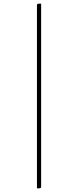

<svg xmlns="http://www.w3.org/2000/svg" viewBox="-20 -835 429 1055"><path d="M206 -815C187 -815 183 -815 183 -805V200C199 200 206 200 206 191Z"/></svg>

Font: Yanone Kaffeesatz Extra Light
Style: Regular
Weight: 200
Designer: Yanone (Cyrillic: Daniel Pouzeot & Huerta Tipografica)
Foundry: Yanone
Version: Version 1.100;PS 001.100;hotconv 1.0.70;makeotf.lib2.5.58329